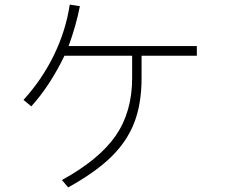

<svg xmlns="http://www.w3.org/2000/svg" viewBox="-20 -737 1002 834"><path d="M283 -717 327 -710Q310 -624 278 -537H835V-495H595V-398Q595 -287 563.5 -205Q532 -123 463 -55.5Q394 12 276 77L249 45Q411 -44 482.5 -147.5Q554 -251 554 -398V-495H260Q198 -366 116 -275L82 -303Q163 -392 214.5 -498Q266 -604 283 -717Z"/></svg>

Font: Gmarket Sans TTF Light
Style: Regular
Weight: 300
Designer: Creative Director : Sungho Lee; Art Director : Kiwoong Choi; Project Manager : Sori Yang, Jongwook Yoon; Font Designer :
Foundry: Sandoll Inc.
Version: Version 1.000;hotconv 1.0.109;makeotfexe 2.5.65596